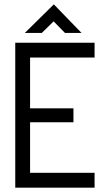

<svg xmlns="http://www.w3.org/2000/svg" viewBox="-20 -861 504 881"><path d="M118 -597V-364H317V-300H118V-68H414V0H50V-665H414V-597ZM226 -763 172 -710H94L227 -841L354 -710H278Z"/></svg>

Font: Sulphur Point
Style: Regular
Weight: 400
Designer: Noponies / Dale Sattler
Foundry: Noponies
Version: Version 1.000; ttfautohint (v1.8)